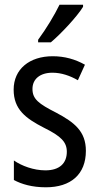

<svg xmlns="http://www.w3.org/2000/svg" viewBox="-20 -786 421 816"><path d="M333 -757V-766H233C211 -721 178 -666 142 -617V-606H196C239 -642 308 -716 333 -757ZM345 -145C345 -228 296 -266 219 -307C144 -345 118 -365 118 -408C118 -450 150 -477 203 -477C241 -477 278 -464 311 -445L341 -511C300 -534 255 -547 204 -547C105 -547 38 -492 38 -405C38 -321 89 -283 167 -243C240 -207 264 -182 264 -141C264 -92 233 -62 173 -62C123 -62 72 -81 39 -104V-21C72 -3 117 10 175 10C281 10 345 -45 345 -145Z"/></svg>

Font: Noto Sans Lao Looped Condensed
Style: Regular
Weight: 400
Width: 3
Designer: Mark Frömberg, Ben Mitchell
Foundry: The Fontpad Ltd
Version: Version 1.003